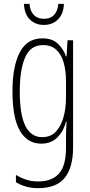

<svg xmlns="http://www.w3.org/2000/svg" viewBox="-20 -739 470 1001"><path d="M201 -539Q253 -539 282 -511Q311 -483 324 -445H327L332 -529H361V29Q361 134 317.5 188Q274 242 179 242Q114 242 63 211V173Q92 190 119 198.5Q146 207 179 207Q251 207 287.5 166Q324 125 324 33V-8Q324 -30 324.5 -52Q325 -74 327 -104H324Q311 -54 278.5 -22Q246 10 195 10Q123 10 84 -57Q45 -124 45 -263Q45 -393 83 -466Q121 -539 201 -539ZM205 -504Q138 -504 110.5 -438.5Q83 -373 83 -263Q83 -140 112.5 -82Q142 -24 200 -24Q245 -24 272 -53.5Q299 -83 311.5 -129.5Q324 -176 324 -226V-317Q324 -370 312 -412.5Q300 -455 273.5 -479.5Q247 -504 205 -504ZM313 -719Q312 -669 283.5 -639Q255 -609 208 -609Q165 -609 136 -637Q107 -665 105 -719H134Q136 -683 155.5 -662Q175 -641 209 -641Q244 -641 263 -662.5Q282 -684 284 -719Z"/></svg>

Font: Noto Sans Devanagari ExtraCondensed ExtraLight
Style: Regular
Weight: 200
Width: 2
Designer: Jelle Bosma - Monotype Design Team
Foundry: Monotype Imaging Inc.
Version: Version 2.004; ttfautohint (v1.8.4.7-5d5b)